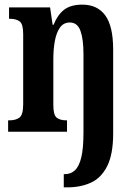

<svg xmlns="http://www.w3.org/2000/svg" viewBox="-20 -568 587 828"><path d="M255 240V183H260Q285 183 303 166.5Q321 150 330.5 111Q340 72 340 3V-335Q340 -399 327 -435Q314 -471 281 -471Q254 -471 238.5 -449Q223 -427 216.5 -391Q210 -355 210 -313V-115Q210 -72 224.5 -60.5Q239 -49 267 -49H269V0H15V-49H20Q48 -49 64 -61Q80 -73 80 -119V-421Q80 -464 65 -475.5Q50 -487 22 -487H19V-536H196L207 -461H211Q228 -504 256.5 -526Q285 -548 335 -548Q400 -548 434 -501.5Q468 -455 468 -354V8Q468 97 442.5 148Q417 199 372.5 219.5Q328 240 270 240Z"/></svg>

Font: Noto Serif Tamil ExtraCondensed
Style: Bold
Weight: 700
Width: 2
Designer: Indian Type Foundry, Tom Grace, and the Monotype Design Team
Foundry: Monotype Imaging Inc.
Version: Version 2.004; ttfautohint (v1.8.4.7-5d5b)